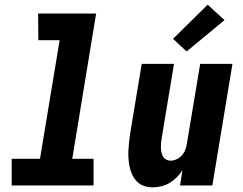

<svg xmlns="http://www.w3.org/2000/svg" viewBox="-20 -793 1040 821"><path d="M30 0V-114H151L235 -621H144L143 -735H391L289 -114H380V0Z M633 8Q614 8 597 2.5Q580 -3 567.5 -15Q555 -27 547 -43Q539 -59 535 -76.5Q531 -94 529.5 -112.5Q528 -131 529 -149.5Q530 -168 532 -187Q534 -206 537 -225L586 -520H724L672 -206Q670 -195 669 -184.5Q668 -174 668 -163.5Q668 -153 670 -143Q672 -133 676.5 -124.5Q681 -116 690 -111Q699 -106 709 -106Q722 -106 735 -112Q748 -118 757.5 -128.5Q767 -139 772 -152Q777 -165 779 -178L836 -520H974L888 0H750L760 -65Q750 -49 736 -35Q722 -21 705.5 -11Q689 -1 670 3.5Q651 8 633 8ZM778 -573 720 -627 868 -773 940 -707Z"/></svg>

Font: Iosevka SS18 Heavy
Style: Italic
Weight: 900
Italic angle: -9°
Monospace: yes
Designer: Belleve Invis
Foundry: Belleve Invis
Version: Version 25.1.1; ttfautohint (v1.8.4)